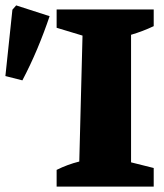

<svg xmlns="http://www.w3.org/2000/svg" viewBox="-23 -692 608 712"><path d="M187 0V-62Q227 -82 271 -93L283 -560L187 -589V-657H547V-595Q507 -576 463 -563V-90L547 -69V0ZM60 -394 -3 -410 23 -656 37 -672 161 -632Q140 -570 115 -510.5Q90 -451 60 -394Z"/></svg>

Font: Piazzolla SC ExtraBold
Style: Regular
Weight: 800
Designer: Juan Pablo del Peral
Foundry: Huerta Tipografica
Version: Version 1.330